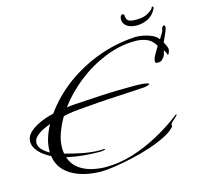

<svg xmlns="http://www.w3.org/2000/svg" viewBox="-155 -876 1092 1039"><g transform="rotate(-15 391.0 -357.0)"><path d="M288 39Q251 39 211 31.5Q171 24 136 6.5Q101 -11 77 -40Q53 -69 47 -112Q28 -121 7 -136.5Q-14 -152 -28.5 -172.5Q-43 -193 -43 -216Q-43 -242 -25.5 -261Q-8 -280 18 -294.5Q44 -309 71 -318Q98 -327 117 -331Q177 -415 261 -476.5Q345 -538 443 -574Q541 -610 643 -616Q647 -617 654 -617Q673 -617 697.5 -612.5Q722 -608 745 -597.5Q768 -587 779 -570Q784 -578 794.5 -595Q805 -612 805 -620Q805 -625 809 -631Q813 -637 819 -637Q824 -637 824.5 -632.5Q825 -628 825 -625Q825 -619 818.5 -603Q812 -587 804.5 -571.5Q797 -556 794 -549Q798 -542 804.5 -528Q811 -514 811 -506Q811 -502 807.5 -491Q804 -480 799 -478Q798 -478 796 -482Q795 -489 792 -494.5Q789 -500 785 -506Q780 -499 780 -492Q780 -485 773.5 -475.5Q767 -466 762 -461Q753 -451 739 -451Q733 -451 727 -452.5Q721 -454 721 -461Q721 -472 728 -486.5Q735 -501 744 -515.5Q753 -530 758 -539Q741 -571 711.5 -583.5Q682 -596 647 -596Q561 -596 476 -561.5Q391 -527 319 -470Q247 -413 197 -345Q210 -347 222.5 -348Q235 -349 248 -350Q324 -355 401 -359Q478 -363 554 -363H588Q603 -363 618.5 -362Q634 -361 647 -358Q648 -358 654 -356.5Q660 -355 660 -352Q660 -348 646.5 -344.5Q633 -341 629 -341Q604 -339 577.5 -338Q551 -337 525 -335Q472 -332 418.5 -329Q365 -326 312 -321Q284 -319 255 -316.5Q226 -314 197 -309L169 -303Q147 -266 131 -223.5Q115 -181 115 -137Q115 -122 118 -107Q163 -94 214 -84Q265 -74 312 -74Q317 -74 322 -74.5Q327 -75 331 -75Q332 -75 335 -75Q338 -75 338 -73Q338 -69 324.5 -67.5Q311 -66 309 -66Q263 -66 215.5 -70.5Q168 -75 123 -85Q137 -44 168.5 -20.5Q200 3 240 12.5Q280 22 319 22Q394 22 470 -1.5Q546 -25 616.5 -63.5Q687 -102 745 -146Q747 -148 752 -151.5Q757 -155 759 -155Q760 -155 760 -152Q760 -149 750 -140.5Q740 -132 730 -122.5Q720 -113 720 -107Q720 -106 720.5 -104Q721 -102 721 -100Q721 -98 719 -96Q701 -74 661 -53.5Q621 -33 569.5 -16Q518 1 464 13Q410 25 363.5 32Q317 39 288 39ZM45 -133V-139Q45 -177 56.5 -213Q68 -249 86 -281Q70 -276 47 -265Q24 -254 6 -238Q-12 -222 -12 -201Q-12 -179 7 -160.5Q26 -142 45 -133ZM679 -675Q643 -675 623 -690Q603 -705 603 -727Q603 -738 606.5 -745.5Q610 -753 616 -753Q627 -753 627 -745Q628 -723 639 -714.5Q650 -706 682 -706Q714 -706 734.5 -713.5Q755 -721 776 -740Q778 -742 780 -747Q782 -752 783 -752Q788 -752 789.5 -748.5Q791 -745 789 -741Q772 -705 741.5 -690Q711 -675 679 -675Z"/></g></svg>

Font: Bonheur Royale
Style: Regular
Weight: 400
Designer: Robert E. Leuschke
Foundry: Robert E. Leuschke
Version: Version 1.010; ttfautohint (v1.8.3)